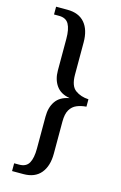

<svg xmlns="http://www.w3.org/2000/svg" viewBox="-133 -817 633 1002"><g transform="rotate(15 183.5 -316.0)"><path d="M40 128V86H67Q105 86 120 59Q135 32 135 -19V-192Q135 -242 158 -275Q181 -308 230 -317V-318Q182 -326 158.5 -359Q135 -392 135 -441V-612Q135 -664 120 -691Q105 -718 67 -718H40V-760H101Q163 -760 195 -722.5Q227 -685 227 -617V-443Q227 -382 256.5 -360.5Q286 -339 328 -337V-297Q300 -295 277 -285.5Q254 -276 240.5 -253.5Q227 -231 227 -189V-16Q227 51 195 89.5Q163 128 101 128Z"/></g></svg>

Font: Noto Serif Myanmar Cond
Style: Regular
Weight: 400
Width: 3
Designer: Ben Mitchell and the Monotype Design Team
Foundry: Monotype Imaging Inc.
Version: Version 2.106; ttfautohint (v1.8.4.7-5d5b)